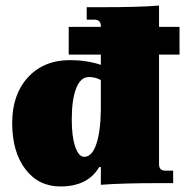

<svg xmlns="http://www.w3.org/2000/svg" viewBox="-20 -661 668 693"><path d="M198 12Q119 12 71.5 -50.5Q24 -113 24 -217Q24 -320 81 -382Q138 -444 233 -444Q293 -444 344 -427V-464H228V-564H344V-567Q344 -590 321 -590H293V-635H345Q488 -635 554 -641V-564H628V-464H554V-68Q554 -45 577 -45H605V0H553Q420 0 344 6V-58H338Q297 12 198 12ZM284 -95Q312 -95 327.5 -140.5Q343 -186 344 -265V-372Q324 -383 301 -383Q271 -383 255 -342.5Q239 -302 239 -229Q239 -168 251.5 -131.5Q264 -95 284 -95Z"/></svg>

Font: Arapey Black
Style: Regular
Weight: 900
Designer: Eduardo Rodriguez Tunni
Foundry: Eduardo Rodriguez Tunni
Version: Version 4.000